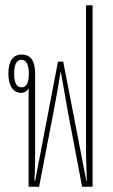

<svg xmlns="http://www.w3.org/2000/svg" viewBox="-20 -712 429 732"><path d="M89 0V-347Q89 -364 90 -376Q80 -358 60 -358Q38 -358 25 -377.5Q12 -397 12 -431Q12 -504 63 -504Q114 -504 114 -431V-185Q114 -156 114 -132Q114 -108 113.5 -82.5Q113 -57 111 -23H114L201 -477H221L309 -23H311Q310 -59 309 -84.5Q308 -110 308 -133Q308 -156 308 -185V-692H333V0H293L238 -290Q232 -322 226 -358.5Q220 -395 212 -438H211Q204 -395 197.5 -358.5Q191 -322 185 -290L129 0ZM62 -379Q90 -379 90 -431Q90 -456 83 -470Q76 -484 62 -484Q34 -484 34 -431Q34 -379 62 -379Z"/></svg>

Font: Noto Sans Thai Looped UI Condensed Thin
Style: Regular
Weight: 100
Width: 3
Designer: Cadson Demak Team
Foundry: Cadson Demak Co., Ltd.
Version: Version 1.000; ttfautohint (v1.8.4.7-5d5b)